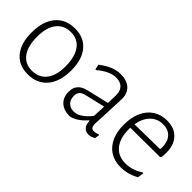

<svg xmlns="http://www.w3.org/2000/svg" viewBox="8 -909 1362 1362"><g transform="rotate(45 689.0 -228.0)"><path d="M437 -233Q437 -120 384 -57Q331 6 237 6Q147 6 97 -54.5Q47 -115 47 -222Q47 -335 99.5 -398.5Q152 -462 246 -462Q336 -462 386.5 -401.5Q437 -341 437 -233ZM96 -232Q96 -136 133.5 -84.5Q171 -33 239 -33Q310 -33 349 -82.5Q388 -132 388 -223Q388 -319 350 -371Q312 -423 244 -423Q174 -423 135 -373Q96 -323 96 -232Z M834 -345Q834 -324 832 -289.5Q830 -255 829 -216Q823 -102 823 -87Q823 -61 830.5 -50.5Q838 -40 856 -40Q874 -40 894 -50L901 -45L895 -12Q871 3 844 4Q784 2 781 -71H776Q719 -6 658 6Q598 6 564 -25.5Q530 -57 530 -113Q530 -194 618 -214L784 -253L786 -334Q786 -377 763 -399.5Q740 -422 698 -422Q634 -422 558 -357L552 -360L544 -397Q626 -462 705 -462Q766 -462 800 -431Q834 -400 834 -345ZM628 -179Q577 -167 577 -119Q577 -81 598 -59.5Q619 -38 656 -38Q686 -38 717.5 -59Q749 -80 779 -119L783 -216Z M1327 -293Q1327 -273 1324 -252L1316 -243L1020 -241V-226Q1020 -137 1060.5 -87Q1101 -37 1174 -37Q1210 -37 1245 -48.5Q1280 -60 1307 -80L1314 -76L1307 -31Q1242 6 1168 6Q1077 6 1024.5 -55.5Q972 -117 972 -224Q972 -296 996 -350Q1020 -404 1065 -433Q1110 -462 1169 -462Q1244 -462 1285.5 -417.5Q1327 -373 1327 -293ZM1279 -300Q1279 -358 1250 -390.5Q1221 -423 1168 -423Q1111 -423 1073 -384.5Q1035 -346 1024 -279L1277 -283Z"/></g></svg>

Font: Luna Sans Light
Style: Regular
Weight: 300
Designer: Juan Pablo del Peral
Foundry: Huerta Tipografica
Version: Version 2.001; ttfautohint (v1.5)